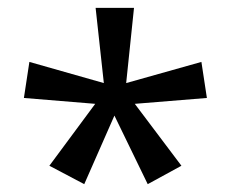

<svg xmlns="http://www.w3.org/2000/svg" viewBox="-20 -780 591 490"><path d="M322 -760 302 -568 494 -622 508 -530 324 -515 443 -357 357 -310 272 -485 195 -310 106 -357 223 -515 41 -530 55 -622 245 -568 224 -760Z"/></svg>

Font: Noto IKEA Latin
Style: Regular
Weight: 400
Designer: Monotype Design Team
Foundry: Monotype Imaging Inc.
Version: Version 1.0